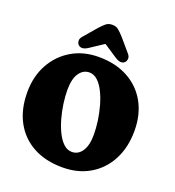

<svg xmlns="http://www.w3.org/2000/svg" viewBox="-163 -1053 1082 1189"><g transform="rotate(20 378.0 -458.0)"><path d="M363 -710Q474.5 -710 556 -665.5Q637.5 -621 681.8 -541Q726 -461 726 -355Q726 -246 683 -163.8Q640 -81.5 562.8 -35.8Q485.5 10 382.5 10Q271.5 10 190 -34.2Q108.5 -78.5 64.2 -160.2Q20 -242 20 -354Q20 -458 64 -538.2Q108 -618.5 185.2 -664.2Q262.5 -710 363 -710ZM497.5 -247Q497.5 -289.5 490.8 -337.5Q484 -385.5 471 -432Q458 -478.5 439 -516.5Q420 -554.5 395.5 -577.2Q371 -600 341 -600Q300 -600 274.2 -562.2Q248.5 -524.5 248.5 -453Q248.5 -410.5 255.2 -362.5Q262 -314.5 275 -268Q288 -221.5 307 -183.5Q326 -145.5 350.5 -122.8Q375 -100 405 -100Q446.5 -100 472 -137.8Q497.5 -175.5 497.5 -247ZM526 -736.5Q503 -715 464 -740L373 -800L282 -740Q243 -715 220 -736.5Q211.5 -745 210 -760.8Q208.5 -776.5 224 -793.5L295 -876.5Q315 -898.5 331.2 -912.2Q347.5 -926 373 -926Q398.5 -926 414.8 -912.2Q431 -898.5 451 -876.5L522 -793.5Q537.5 -776.5 536 -760.8Q534.5 -745 526 -736.5Z"/></g></svg>

Font: Fraunces 144pt SuperSoft Black
Style: Regular
Weight: 900
Version: Version 1.000;[b76b70a41]